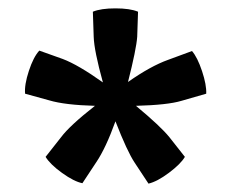

<svg xmlns="http://www.w3.org/2000/svg" viewBox="-20 -758 553 459"><path d="M40 -534Q38 -555 49 -588.5Q60 -622 74 -637L130 -617Q167 -603 226 -561Q205 -637 204 -670L202 -730Q221 -738 256 -738Q291 -738 310 -730L308 -670Q306 -641 286 -562Q340 -600 382 -615L439 -636Q452 -621 463 -588Q474 -555 473 -534L414 -517Q381 -507 305 -505Q364 -456 385 -430L422 -383Q412 -366 384 -345Q356 -324 335 -319L302 -369Q284 -396 256 -468Q233 -404 210 -370L177 -320Q157 -324 128.5 -344.5Q100 -365 89 -383L126 -430Q147 -458 207 -505Q135 -507 98 -518Z"/></svg>

Font: Signika
Style: Semibold
Weight: 600
Designer: Anna Giedrys
Foundry: Anna Giedrys
Version: Version 1.001